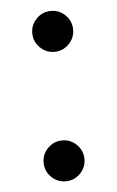

<svg xmlns="http://www.w3.org/2000/svg" viewBox="-44 -560 365 598"><g transform="rotate(-5 138.0 -260.5)"><path d="M137.8 5.7Q111.5 5.7 92.7 -13.1Q73.9 -32 73.9 -58.2Q73.9 -84.5 92.7 -103.3Q111.5 -122.2 137.8 -122.2Q164.1 -122.2 182.9 -103.3Q201.7 -84.5 201.7 -58.2Q201.7 -32 182.9 -13.1Q164.1 5.7 137.8 5.7ZM137.8 -399.1Q111.5 -399.1 92.7 -418Q73.9 -436.8 73.9 -463.1Q73.9 -489.3 92.7 -508.2Q111.5 -527 137.8 -527Q164.1 -527 182.9 -508.2Q201.7 -489.3 201.7 -463.1Q201.7 -436.8 182.9 -418Q164.1 -399.1 137.8 -399.1Z"/></g></svg>

Font: Inter Alia
Style: Regular
Weight: 400
Designer: Rasmus Andersson (Latin, Greek, Cyrillic etc.) and Evan from Shavian.info (Shavian, old style figures)
Foundry: Shavian.info
Version: Version 0.001;git-37ab20767